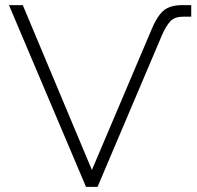

<svg xmlns="http://www.w3.org/2000/svg" viewBox="-20 -730 769 750"><path d="M316 0 15 -710H69L339 -66L570 -610Q591 -663 616.5 -686.5Q642 -710 692 -710H727V-665H697Q663 -665 646 -647.5Q629 -630 612 -591L361 0Z"/></svg>

Font: Raleway Light
Style: Regular
Weight: 300
Designer: Matt McInerney, Pablo Impallari, Rodrigo Fuenzalida
Foundry: Matt McInerney, Pablo Impallari, Rodrigo Fuenzalida
Version: Version 4.026